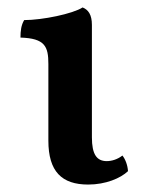

<svg xmlns="http://www.w3.org/2000/svg" viewBox="-20 -487 383 516"><path d="M217 9C264 9 304 -8 324 -27C323 -43 317 -59 309 -69C295 -58 279 -54 267 -54C240 -54 227 -72 227 -118V-420C227 -448 217 -461 202 -467C176 -450 94 -433 45 -433C37 -420 35 -404 35 -386C101 -384 110 -362 110 -315V-109C110 -26 146 9 217 9Z"/></svg>

Font: Vollkorn Semibold
Style: Regular
Weight: 600
Designer: Friedrich Althausen
Foundry: Friedrich Althausen
Version: Version 4.015;PS 004.015;hotconv 1.0.88;makeotf.lib2.5.64775